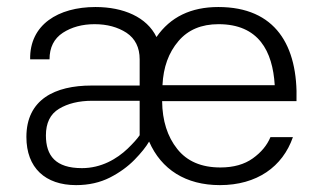

<svg xmlns="http://www.w3.org/2000/svg" viewBox="-20 -522 899 547"><path d="M55.2 -131.8C55.2 -43.9 108.9 5.4 196.8 5.4C232.9 5.4 265.1 -2 293 -16.1C320.8 -30.3 344.2 -47.4 363.3 -66.9C382.3 -86.4 396 -103.5 404.8 -118.7C439.5 -39.1 509.3 5.4 606.4 5.4C711.9 5.4 785.2 -46.9 814.5 -131.3H750.5C740.7 -107.9 724.1 -87.9 700.2 -70.8C676.3 -53.7 645.5 -44.9 607.9 -44.9C553.7 -44.9 512.7 -62.5 484.9 -97.7C457 -132.8 442.4 -178.2 441.9 -233.9H824.7C829.6 -392.6 764.6 -502 602.1 -502C523.9 -502 465.3 -473.6 425.8 -416.5C398.4 -473.1 332 -502 252 -502C146 -502 64 -451.7 65.9 -353H121.1C121.1 -386.7 133.8 -412.1 159.2 -428.7C184.1 -444.8 214.4 -453.1 249.5 -453.1C285.2 -453.1 315.4 -444.8 340.3 -428.7C365.2 -412.1 377.9 -386.7 377.9 -353V-278.3H240.7C136.7 -278.3 55.2 -238.8 55.2 -131.8ZM442.9 -279.3C445.3 -330.6 460.4 -372.1 488.3 -404.8C515.6 -437 553.7 -453.1 602.5 -453.1C716.8 -453.1 756.8 -376.5 762.7 -279.3ZM213.4 -43C138.7 -43 110.8 -78.1 110.8 -136.2C110.8 -171.4 123 -196.8 147.9 -211.9C172.9 -227.1 204.6 -234.9 243.2 -234.9H377.9V-136.7C370.6 -126 358.9 -113.3 343.8 -98.6C313 -69.3 268.6 -43 213.4 -43Z"/></svg>

Font: Estedad Light
Style: Regular
Weight: 300
Designer: Amin Abedi
Version: Version 7.3